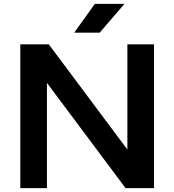

<svg xmlns="http://www.w3.org/2000/svg" viewBox="-20 -968 897 988"><path d="M84.5 0V-740H231L635.5 -198.5V-740H772.5V0H626L221.5 -541.5V0ZM362 -800 468 -948H620.5L493 -800Z"/></svg>

Font: Encode Sans Exp SmBold
Style: Regular
Weight: 600
Width: 7
Designer: Multiple Designers
Foundry: Impallari Type
Version: Version 3.002; ttfautohint (v1.8.3) -l 8 -r 50 -G 200 -x 14 